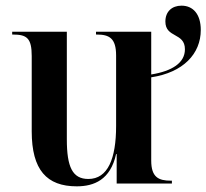

<svg xmlns="http://www.w3.org/2000/svg" viewBox="-20 -648 729 678"><path d="M251 10C312 10 370 -13 390 -104H392V0H587V-10H583C540 -10 514 -22 514 -81V-375C627 -392 689 -458 689 -542C689 -599 661 -628 621 -628C587 -628 564 -607 564 -572C564 -513 633 -534 633 -474C633 -426 588 -397 514 -385V-536H319V-526H322C366 -526 390 -513 390 -452V-203C390 -88 361 -16 292 -16C236 -16 216 -58 216 -156V-536H23V-526H26C75 -526 92 -513 92 -450V-184C92 -48 145 10 251 10Z"/></svg>

Font: Noto Serif Display SemiCondensed SemiBold
Style: Regular
Weight: 600
Width: 4
Designer: Monotype Design Team
Foundry: Monotype Imaging Inc.
Version: Version 2.009